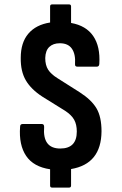

<svg xmlns="http://www.w3.org/2000/svg" viewBox="-20 -762 551 870"><path d="M216 88Q207 88 207 79V5Q132 -6 98.5 -55.5Q65 -105 71 -187Q71 -200 82 -200H170Q180 -200 180 -187Q172 -89 253 -89Q328 -89 328 -166Q328 -198 316 -219.5Q304 -241 275 -260L172 -324Q121 -357 97 -398Q73 -439 74 -500Q74 -569 108.5 -609.5Q143 -650 207 -660V-733Q207 -742 216 -742H293Q302 -742 302 -733V-658Q370 -646 402.5 -598.5Q435 -551 430 -472Q429 -460 419 -460H330Q319 -460 320 -472Q323 -516 306 -541Q289 -566 251 -566Q221 -566 203.5 -549.5Q186 -533 185 -499Q185 -467 198 -446.5Q211 -426 240 -408L341 -344Q394 -310 417 -271.5Q440 -233 440 -167Q439 -19 302 4V79Q302 88 293 88Z"/></svg>

Font: Sofia Sans Condensed
Style: Bold
Weight: 700
Designer: Botio Nikoltchev, Ani Petrova
Foundry: lettersoup
Version: Version 4.101; ttfautohint (v1.8.4.7-5d5b)